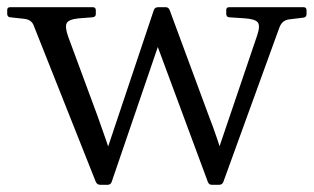

<svg xmlns="http://www.w3.org/2000/svg" viewBox="-47 -510 871 533"><path d="M231 3Q223 3 219 -5L47 -438Q44 -447 37 -452Q30 -457 18 -458L-19 -462Q-27 -463 -27 -472V-482Q-27 -490 -19 -490H211Q219 -490 219 -481V-471Q219 -463 210 -462L171 -459Q143 -456 138 -445.5Q133 -435 142 -409L223 -190Q235 -156 247 -122Q259 -88 269 -54L225 -19L380 -482Q383 -490 392 -490H413Q421 -490 424 -482L532 -190Q545 -157 556 -124Q567 -91 577 -58L534 -20L667 -412Q676 -439 668.5 -448Q661 -457 634 -459L589 -462Q581 -463 581 -472V-482Q581 -490 589 -490H796Q804 -490 804 -481V-471Q804 -462 795 -461L754 -456Q744 -454 738 -448.5Q732 -443 728 -432L573 -5Q570 3 561 3H541Q533 3 530 -5L379 -412L408 -429L263 -5Q260 3 252 3Z"/></svg>

Font: Hahmlet Light
Style: Regular
Weight: 300
Designer: Minjoo Ham & Mark Frömberg
Foundry: hypertype
Version: Version 1.002